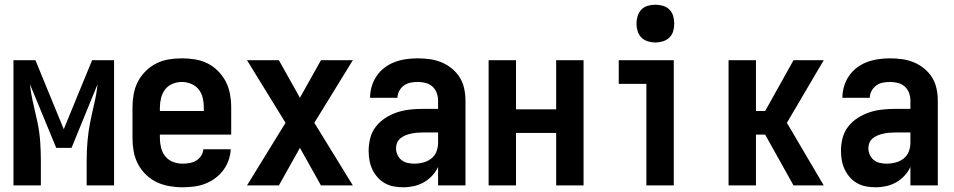

<svg xmlns="http://www.w3.org/2000/svg" viewBox="-20 -785 4040 813"><path d="M37 0H153V-106Q153 -147 150 -187.5Q147 -228 138.5 -268Q130 -308 120.5 -348Q111 -388 107 -428L218 -159H283L393 -428Q389 -388 379.5 -348Q370 -308 362 -268Q354 -228 350.5 -187.5Q347 -147 347 -106V0H463V-530H370L250 -238L130 -530H37Z M752 8Q776 8 800.5 5Q825 2 847.5 -6.5Q870 -15 890 -29.5Q910 -44 924.5 -63Q939 -82 947.5 -105.5Q956 -129 957 -153H841Q840 -138 831.5 -125Q823 -112 810 -104.5Q797 -97 782 -94.5Q767 -92 752 -92Q732 -92 712.5 -99.5Q693 -107 680 -123Q667 -139 662 -159.5Q657 -180 657 -200V-215H959V-330Q959 -358 954 -386Q949 -414 936.5 -438.5Q924 -463 904 -483.5Q884 -504 859 -516.5Q834 -529 806 -533.5Q778 -538 750 -538Q722 -538 694.5 -533.5Q667 -529 642 -516.5Q617 -504 596.5 -483.5Q576 -463 563.5 -438.5Q551 -414 546 -386Q541 -358 541 -330V-200Q541 -172 546 -144Q551 -116 564 -91Q577 -66 597.5 -46Q618 -26 643 -14Q668 -2 696 3Q724 8 752 8ZM843 -315H657V-330Q657 -350 662 -370Q667 -390 679 -406Q691 -422 710.5 -430Q730 -438 750 -438Q770 -438 789.5 -430Q809 -422 821.5 -406Q834 -390 838.5 -370Q843 -350 843 -330Z M1026 0H1161L1250 -159L1339 0H1474L1311 -265L1474 -530H1339L1250 -371L1161 -530H1026L1189 -265Z M1688 8Q1711 8 1733 3Q1755 -2 1774.5 -13Q1794 -24 1809.5 -40.5Q1825 -57 1835 -78V0H1951V-360Q1951 -385 1945.5 -410.5Q1940 -436 1926.5 -457.5Q1913 -479 1892.5 -495.5Q1872 -512 1848.5 -521.5Q1825 -531 1799.5 -534.5Q1774 -538 1749 -538Q1724 -538 1699.5 -534.5Q1675 -531 1652 -522.5Q1629 -514 1609 -499Q1589 -484 1575 -463.5Q1561 -443 1554 -419Q1547 -395 1547 -371H1663Q1663 -386 1670.5 -400Q1678 -414 1690.5 -423Q1703 -432 1718 -435Q1733 -438 1749 -438Q1765 -438 1781.5 -434Q1798 -430 1810.5 -419Q1823 -408 1829 -392Q1835 -376 1835 -360V-324H1770Q1743 -324 1715.5 -321Q1688 -318 1662 -309.5Q1636 -301 1612.5 -286Q1589 -271 1572 -249.5Q1555 -228 1548 -201Q1541 -174 1541 -147Q1541 -126 1544.5 -106Q1548 -86 1556.5 -68Q1565 -50 1578.5 -34.5Q1592 -19 1610 -9Q1628 1 1648 4.5Q1668 8 1688 8ZM1735 -92Q1721 -92 1706.5 -95Q1692 -98 1680.5 -107Q1669 -116 1663 -129.5Q1657 -143 1657 -158Q1657 -170 1662 -181.5Q1667 -193 1677 -200.5Q1687 -208 1698.5 -212.5Q1710 -217 1722 -219.5Q1734 -222 1746 -223Q1758 -224 1770 -224H1835V-180Q1835 -161 1828 -143Q1821 -125 1806 -113.5Q1791 -102 1772.5 -97Q1754 -92 1735 -92Z M2049 0H2165V-222H2335V0H2451V-530H2335V-322H2165V-530H2049Z M2717 0H2833V-530H2600V-430H2717ZM2755 -605Q2771 -605 2787 -610Q2803 -615 2814.5 -626Q2826 -637 2830.5 -653Q2835 -669 2835 -685Q2835 -701 2830.5 -717Q2826 -733 2814.5 -744.5Q2803 -756 2787 -760.5Q2771 -765 2755 -765Q2739 -765 2723 -760.5Q2707 -756 2696 -744.5Q2685 -733 2680 -717Q2675 -701 2675 -685Q2675 -669 2680 -653Q2685 -637 2696 -626Q2707 -615 2723 -610Q2739 -605 2755 -605Z M3065 0H3181V-215H3220L3259 -145L3340 0H3468L3312 -265L3468 -530H3340L3220 -315H3181V-530H3065Z M3688 8Q3711 8 3733 3Q3755 -2 3774.5 -13Q3794 -24 3809.5 -40.5Q3825 -57 3835 -78V0H3951V-360Q3951 -385 3945.5 -410.5Q3940 -436 3926.5 -457.5Q3913 -479 3892.5 -495.5Q3872 -512 3848.5 -521.5Q3825 -531 3799.5 -534.5Q3774 -538 3749 -538Q3724 -538 3699.5 -534.5Q3675 -531 3652 -522.5Q3629 -514 3609 -499Q3589 -484 3575 -463.5Q3561 -443 3554 -419Q3547 -395 3547 -371H3663Q3663 -386 3670.5 -400Q3678 -414 3690.5 -423Q3703 -432 3718 -435Q3733 -438 3749 -438Q3765 -438 3781.5 -434Q3798 -430 3810.5 -419Q3823 -408 3829 -392Q3835 -376 3835 -360V-324H3770Q3743 -324 3715.5 -321Q3688 -318 3662 -309.5Q3636 -301 3612.5 -286Q3589 -271 3572 -249.5Q3555 -228 3548 -201Q3541 -174 3541 -147Q3541 -126 3544.5 -106Q3548 -86 3556.5 -68Q3565 -50 3578.5 -34.5Q3592 -19 3610 -9Q3628 1 3648 4.5Q3668 8 3688 8ZM3735 -92Q3721 -92 3706.5 -95Q3692 -98 3680.5 -107Q3669 -116 3663 -129.5Q3657 -143 3657 -158Q3657 -170 3662 -181.5Q3667 -193 3677 -200.5Q3687 -208 3698.5 -212.5Q3710 -217 3722 -219.5Q3734 -222 3746 -223Q3758 -224 3770 -224H3835V-180Q3835 -161 3828 -143Q3821 -125 3806 -113.5Q3791 -102 3772.5 -97Q3754 -92 3735 -92Z"/></svg>

Font: Iosevka SS09
Style: Bold
Weight: 700
Monospace: yes
Designer: Belleve Invis
Foundry: Belleve Invis
Version: Version 5.2.1; ttfautohint (v1.8.3)